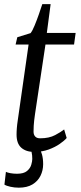

<svg xmlns="http://www.w3.org/2000/svg" viewBox="-20 -710 382 910"><path d="M146 -169.5Q143.5 -152.5 142 -139.2Q140.5 -126 139.8 -113.8Q139 -101.5 139 -86Q139 -71.5 146.8 -63Q154.5 -54.5 170 -54.5Q213 -54.5 241.5 -69.8Q270 -85 284 -96.5L296 -56Q285.5 -43.5 263.2 -28Q241 -12.5 210.2 -1.2Q179.5 10 141.5 10Q103.5 10 81 -9.8Q58.5 -29.5 58.5 -72Q58.5 -79 58.8 -86.5Q59 -94 59.8 -102.8Q60.5 -111.5 61.5 -120.2Q62.5 -129 64 -138.5L115.5 -499H54L62 -533.5L125 -553Q134 -564.5 144.2 -589.5Q154.5 -614.5 164.2 -642.2Q174 -670 180.5 -690.5H220L202 -554H338.5L331 -499H195.5ZM69 179.5Q48.5 179.5 29.5 175.2Q10.5 171 1 165L8 104.5Q14.5 108 29.2 110.8Q44 113.5 60.5 113.5Q92.5 113.5 108 100.5Q123.5 87.5 128.2 70.8Q133 54 133 43.5Q133 25.5 130 12.5Q127 -0.5 123 -10.5L143 -12.5L165 -10.5Q173.5 2.5 179 22.2Q184.5 42 184.5 68Q184.5 97.5 172 123Q159.5 148.5 134 164Q108.5 179.5 69 179.5Z"/></svg>

Font: Merriweather 20pt Light
Style: Italic
Weight: 300
Italic angle: -7.8°
Version: Version 2.101